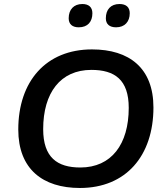

<svg xmlns="http://www.w3.org/2000/svg" viewBox="-20 -926 821 956"><path d="M378 10C607 10 744 -150 744 -391C744 -587 624 -680 438 -680C209 -680 71 -521 71 -281C71 -84 193 10 378 10ZM380 -92C265 -92 195 -142 195 -283C195 -464 281 -578 435 -578C551 -578 621 -529 621 -389C621 -208 535 -92 380 -92ZM558 -790C601 -790 626 -818 626 -860C626 -890 608 -906 575 -906C531 -906 507 -878 507 -835C507 -806 525 -790 558 -790ZM372 -790C417 -790 440 -818 440 -860C440 -890 422 -906 390 -906C347 -906 322 -878 322 -835C322 -806 340 -790 372 -790Z"/></svg>

Font: SN Pro Semibold
Style: Italic
Weight: 600
Italic angle: -9°
Designer: Tobias Whetton
Foundry: Supernotes
Version: Version 1.001;Glyphs 3.2 (3249)